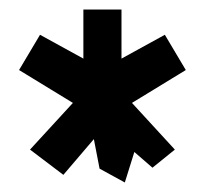

<svg xmlns="http://www.w3.org/2000/svg" viewBox="-20 -797 433 403"><path d="M242 -414 262 -478 300 -445 347 -483 257 -581 370 -650 326 -724 235 -674V-777H155V-674L64 -724L20 -650L133 -581L43 -483L113 -430L177 -505L189 -443Z"/></svg>

Font: Bluebird
Style: SfBdNrw
Weight: 700
Designer: Jasper
Foundry: Cannot Into Space Fonts
Version: Version 0.98